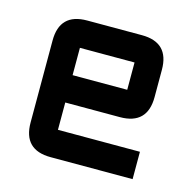

<svg xmlns="http://www.w3.org/2000/svg" viewBox="-66 -493 497 497"><g transform="rotate(15 183.0 -244.0)"><path d="M109.9 -427.2H256.3Q329.6 -427.2 329.6 -354V-280.8Q329.6 -207.5 256.3 -207.5H109.9V-134.3H329.6V-61H109.9Q36.6 -61 36.6 -134.3V-354Q36.6 -427.2 109.9 -427.2ZM256.3 -354H109.9V-280.8H256.3Z"/></g></svg>

Font: BabelStone Khitan Seal Glyphs
Style: Regular
Weight: 400
Designer: Andrew West
Foundry: BabelStone
Version: Version 1.004